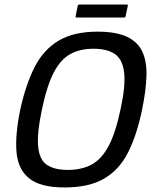

<svg xmlns="http://www.w3.org/2000/svg" viewBox="-20 -816 671 843"><path d="M69 -335Q93 -445 132 -521.5Q171 -598 237.5 -637.5Q304 -677 408 -677Q490 -677 537.5 -654.5Q585 -632 605 -589Q625 -546 623 -482Q621 -418 604 -335Q581 -224 543 -148Q505 -72 438.5 -32.5Q372 7 263 7Q158 7 108.5 -32.5Q59 -72 52.5 -148Q46 -224 69 -335ZM164 -335Q142 -230 147.5 -172.5Q153 -115 185.5 -92.5Q218 -70 278 -70Q337 -70 380.5 -92.5Q424 -115 455.5 -172.5Q487 -230 509 -335Q532 -440 525 -498Q518 -556 484 -579Q450 -602 391 -602Q331 -602 288.5 -578.5Q246 -555 216 -497.5Q186 -440 164 -335ZM531 -743Q530 -741 529 -740Q528 -739 522 -739H318Q313 -739 312 -740.5Q311 -742 312 -745L321 -789Q322 -794 323.5 -795Q325 -796 330 -796H535Q540 -796 541 -795Q542 -794 541 -790Z"/></svg>

Font: Glory Thin Medium
Style: Italic
Weight: 500
Italic angle: -12°
Version: Version 1.011